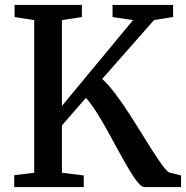

<svg xmlns="http://www.w3.org/2000/svg" viewBox="-20 -763 758 783"><path d="M38 0V-48.5L119.5 -58.5V-681L39.5 -693.5V-743H314V-693.5L232.5 -681V-331L522.5 -681L439 -693.5V-743H686V-693.5L608.5 -681.5L396.5 -441Q420.5 -420 447.2 -384.8Q474 -349.5 501.5 -307.5Q529 -265.5 555 -223Q581 -180.5 604 -144.8Q627 -109 644.5 -85.8Q662 -62.5 672 -59L718.5 -47.5V0H569Q557.5 0 541.5 -19.8Q525.5 -39.5 506 -72.2Q486.5 -105 464.5 -145.2Q442.5 -185.5 420 -226.5Q397.5 -267.5 374.8 -303.5Q352 -339.5 330.5 -364L232.5 -251.5V-58.5L321.5 -47.5V0Z"/></svg>

Font: Merriweather 28pt Medium
Style: Regular
Weight: 500
Version: Version 2.100